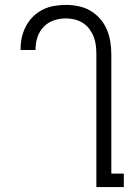

<svg xmlns="http://www.w3.org/2000/svg" viewBox="-20 -763 540 783"><path d="M485 0H373V-540Q373 -558 371 -576.5Q369 -595 362.5 -612Q356 -629 345 -644Q334 -659 318.5 -669Q303 -679 285 -683.5Q267 -688 249 -688Q224 -688 200 -680Q176 -672 158.5 -654Q141 -636 133 -612Q125 -588 125 -563V-559H64V-564Q64 -589 69.5 -612.5Q75 -636 86.5 -657.5Q98 -679 115.5 -696Q133 -713 155 -724Q177 -735 201 -739Q225 -743 249 -743Q275 -743 301 -737.5Q327 -732 349 -719Q371 -706 388.5 -686Q406 -666 416 -642Q426 -618 430 -592Q434 -566 434 -540V-55H485Z"/></svg>

Font: Iosevka Fixed Light
Style: Regular
Weight: 300
Monospace: yes
Designer: Belleve Invis
Foundry: Belleve Invis
Version: Version 32.3.0